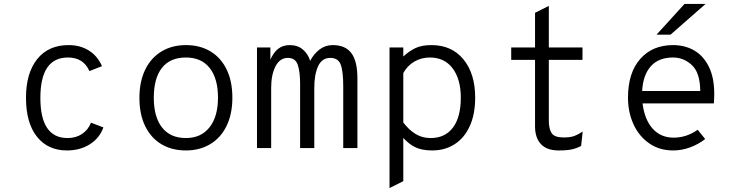

<svg xmlns="http://www.w3.org/2000/svg" viewBox="-20 -752 3736 975"><path d="M112 -255Q112 -381 169 -452Q226 -523 328 -523Q388 -523 432 -495Q476 -467 498 -416L434 -391Q404 -460 325 -460Q185 -460 185 -255Q185 -51 323 -51Q366 -51 397 -72Q428 -93 442 -129L505 -105Q486 -51 436.5 -19.5Q387 12 320 12Q223 12 167.5 -58Q112 -128 112 -255Z M688 -255Q688 -338 717.5 -398.5Q747 -459 800.5 -491Q854 -523 924 -523Q995 -523 1048 -491.5Q1101 -460 1130.5 -400Q1160 -340 1160 -256Q1160 -173 1130.5 -112.5Q1101 -52 1047.5 -20Q994 12 924 12Q853 12 800 -19.5Q747 -51 717.5 -111Q688 -171 688 -255ZM1087 -256Q1087 -353 1045 -406.5Q1003 -460 924 -460Q844 -460 802.5 -407.5Q761 -355 761 -255Q761 -158 803 -104.5Q845 -51 924 -51Q1001 -51 1044 -105.5Q1087 -160 1087 -256Z M1795 -354V0H1723V-313Q1723 -391 1710 -424.5Q1697 -458 1657 -458Q1615 -458 1595.5 -416Q1576 -374 1576 -306V0H1504V-326Q1504 -388 1492 -423Q1480 -458 1442 -458Q1401 -458 1379 -415Q1357 -372 1357 -306V0H1285V-511H1353V-449Q1369 -486 1393 -504.5Q1417 -523 1451 -523Q1492 -523 1518.5 -500Q1545 -477 1555 -443Q1574 -479 1603 -501Q1632 -523 1670 -523Q1734 -523 1764.5 -482Q1795 -441 1795 -354Z M1958 -511H2028V-465Q2058 -493 2090 -508Q2122 -523 2171 -523Q2274 -523 2333.5 -450.5Q2393 -378 2393 -256Q2393 -172 2365.5 -111.5Q2338 -51 2288.5 -19.5Q2239 12 2175 12Q2121 12 2087.5 -5Q2054 -22 2028 -52V168L1958 203ZM2320 -256Q2320 -350 2278.5 -405Q2237 -460 2163 -460Q2120 -460 2084.5 -439.5Q2049 -419 2028 -381V-130Q2057 -92 2090.5 -71.5Q2124 -51 2167 -51Q2240 -51 2280 -104Q2320 -157 2320 -256Z M2697 -110V-448H2576V-511H2697V-687L2767 -722V-511H2938V-448H2767V-140Q2767 -97 2781.5 -75.5Q2796 -54 2842 -54Q2878 -54 2898 -62Q2918 -70 2939 -84L2931 -11Q2909 1 2884 6.5Q2859 12 2818 12Q2756 12 2726.5 -20.5Q2697 -53 2697 -110Z M3605 -227H3243Q3253 -145 3294 -99Q3335 -53 3401 -53Q3466 -53 3523 -93L3561 -46Q3528 -20 3485.5 -4Q3443 12 3398 12Q3328 12 3276 -24.5Q3224 -61 3196.5 -122Q3169 -183 3169 -256Q3169 -382 3231 -452.5Q3293 -523 3398 -523Q3457 -523 3504 -496.5Q3551 -470 3579 -414.5Q3607 -359 3607 -276Q3607 -249 3605 -227ZM3536 -290Q3535 -383 3493.5 -421.5Q3452 -460 3398 -460Q3324 -460 3284.5 -415Q3245 -370 3241 -290ZM3456 -732H3563L3385 -576H3314Z"/></svg>

Font: Overpass Mono Light
Style: Regular
Weight: 300
Monospace: yes
Designer: Delve Withrington, Dave Bailey
Foundry: Delve Fonts
Version: Version 1.000;DELV;Overpass